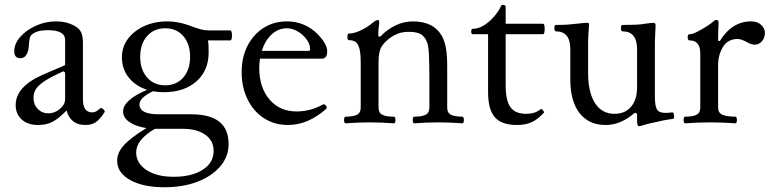

<svg xmlns="http://www.w3.org/2000/svg" viewBox="-20 -515 3241 808"><path d="M140 11Q97 11 71.5 -12Q46 -35 46 -73Q46 -150 159 -200L254 -241V-347Q254 -388 181 -388Q128 -388 109 -364Q103 -355 101 -318Q99 -296 90 -283Q81 -270 66 -270Q40 -270 40 -299Q40 -331 65 -359.5Q90 -388 130.5 -406.5Q171 -425 216 -425Q260 -425 294 -406Q313 -396 321 -380Q329 -364 329 -334V-97Q329 -42 368 -42Q385 -42 401 -59Q406 -63 414.5 -55.5Q423 -48 420 -43Q401 -13 383.5 -1Q366 11 339 11Q277 11 260 -50Q226 -15 200.5 -2Q175 11 140 11ZM184 -38Q210 -38 232 -56.5Q254 -75 254 -97V-210L246 -215Q198 -193 170.5 -175.5Q143 -158 132 -141.5Q121 -125 121 -103Q121 -75 139 -56.5Q157 -38 184 -38Z M669 -127Q646 -127 624 -131Q567 -104 567 -76Q567 -34 648 -34H785Q942 -34 942 91Q942 144 907 185Q872 226 811.5 249.5Q751 273 672 273Q582 273 527.5 242.5Q473 212 473 161Q473 128 500.5 97Q528 66 596 24Q551 17 524.5 -1.5Q498 -20 498 -46Q498 -94 599 -137Q550 -153 521.5 -189Q493 -225 493 -274Q493 -317 518 -351Q543 -385 586.5 -405Q630 -425 685 -425Q730 -425 779 -407Q804 -397 823 -392Q842 -387 857 -387H949Q954 -387 955.5 -376.5Q957 -366 955.5 -355.5Q954 -345 949 -345H855Q857 -335 857.5 -325Q858 -315 858 -294Q858 -218 806.5 -172.5Q755 -127 669 -127ZM675 -156Q723 -156 751.5 -189Q780 -222 780 -276Q780 -330 751.5 -363Q723 -396 675 -396Q628 -396 599 -363Q570 -330 570 -276Q570 -222 599 -189Q628 -156 675 -156ZM711 229Q787 229 833 199.5Q879 170 879 120Q879 77 844 52Q809 27 747 27H632Q553 73 553 126Q553 172 596.5 200.5Q640 229 711 229Z M1192 11Q1135 11 1091 -17.5Q1047 -46 1022 -96.5Q997 -147 997 -211Q997 -274 1021.5 -322Q1046 -370 1089 -397.5Q1132 -425 1188 -425Q1262 -425 1316 -372Q1357 -330 1357 -299Q1357 -268 1333 -268H1074Q1071 -249 1071 -230Q1071 -147 1114 -96.5Q1157 -46 1228 -46Q1286 -46 1339 -75Q1345 -79 1351.5 -70.5Q1358 -62 1353 -57Q1276 11 1192 11ZM1187 -396Q1151 -396 1123 -370Q1095 -344 1082 -301H1280Q1285 -301 1285 -309Q1285 -329 1270 -349.5Q1255 -370 1232.5 -383Q1210 -396 1187 -396Z M1435 4Q1430 4 1428.5 -3Q1427 -10 1428.5 -17Q1430 -24 1435 -24Q1466 -24 1482 -32Q1498 -40 1498 -62V-252Q1498 -292 1492 -312.5Q1486 -333 1475 -339.5Q1464 -346 1449 -346Q1444 -346 1442.5 -353Q1441 -360 1442.5 -367Q1444 -374 1449 -374Q1471 -374 1499 -387.5Q1527 -401 1547 -418Q1556 -426 1562 -428.5Q1568 -431 1571 -431Q1576 -431 1576 -417Q1574 -405 1573 -394Q1572 -383 1572 -363L1579 -360Q1643 -425 1718 -425Q1806 -425 1841 -361Q1852 -340 1857 -311Q1862 -282 1862 -233V-62Q1862 -40 1878 -32Q1894 -24 1926 -24Q1930 -24 1931.5 -17Q1933 -10 1931.5 -3Q1930 4 1926 4Q1901 2 1875 1Q1849 0 1825 0Q1799 0 1773.5 1Q1748 2 1723 4Q1719 4 1717.5 -3Q1716 -10 1717.5 -17Q1719 -24 1723 -24Q1755 -24 1771 -32Q1787 -40 1787 -62V-173Q1787 -247 1785 -288Q1783 -329 1773 -347Q1761 -368 1744 -374.5Q1727 -381 1701 -381Q1673 -381 1654.5 -373.5Q1636 -366 1622 -356Q1599 -339 1586 -319Q1573 -299 1573 -253V-62Q1573 -40 1589 -32Q1605 -24 1637 -24Q1642 -24 1643.5 -17Q1645 -10 1643.5 -3Q1642 4 1637 4Q1612 2 1586.5 1Q1561 0 1536 0Q1511 0 1485.5 1Q1460 2 1435 4Z M2155 11Q2091 11 2062.5 -21.5Q2034 -54 2034 -127V-371H1970Q1963 -371 1963 -382.5Q1963 -394 1970 -394Q1994 -394 2017 -408.5Q2040 -423 2059 -445Q2078 -467 2089 -490Q2090 -494 2094 -494.5Q2098 -495 2101 -494Q2108 -492 2108 -486V-415H2265Q2270 -415 2271.5 -404Q2273 -393 2271.5 -382Q2270 -371 2265 -371H2108V-157Q2108 -92 2128 -64Q2148 -36 2195 -36Q2212 -36 2226 -40Q2240 -44 2255 -55Q2259 -59 2265 -51Q2271 -43 2269 -41Q2244 -13 2218 -1Q2192 11 2155 11Z M2669 16Q2661 16 2661 -6V-28Q2661 -40 2655 -40Q2649 -40 2641 -32Q2588 11 2528 11Q2458 11 2419 -39Q2380 -89 2380 -181V-308Q2380 -383 2320 -383Q2313 -383 2313 -396.5Q2313 -410 2320 -410Q2349 -410 2369.5 -411.5Q2390 -413 2406 -415Q2421 -417 2433 -418Q2445 -419 2449 -419Q2459 -419 2459 -413Q2455 -361 2455 -337V-208Q2455 -126 2484 -81Q2513 -36 2566 -36Q2610 -36 2635.5 -65.5Q2661 -95 2661 -147V-308Q2661 -383 2600 -383Q2593 -383 2593 -396.5Q2593 -410 2600 -410Q2632 -410 2655.5 -411Q2679 -412 2694 -415Q2708 -417 2717 -418Q2726 -419 2730 -419Q2739 -419 2739 -407Q2738 -383 2737 -366Q2736 -349 2736 -337V-109Q2736 -68 2745 -54Q2754 -40 2780 -40Q2795 -40 2809 -42Q2813 -43 2815 -36.5Q2817 -30 2817 -23Q2817 -16 2813 -15Q2806 -14 2789.5 -11.5Q2773 -9 2744 -2Q2714 4 2700 8Q2686 12 2676 15Q2673 16 2669 16Z M2863 4Q2859 4 2857.5 -3Q2856 -10 2857.5 -17Q2859 -24 2863 -24Q2895 -24 2911 -32Q2927 -40 2927 -62V-290Q2927 -345 2882 -345Q2874 -345 2874 -358Q2874 -371 2882 -371Q2894 -371 2914.5 -381.5Q2935 -392 2954.5 -404.5Q2974 -417 2981 -424Q2989 -431 2996 -431Q3004 -431 3004 -419Q3003 -400 3002.5 -381.5Q3002 -363 3002 -344L3009 -342Q3060 -425 3141 -425Q3167 -425 3183 -410.5Q3199 -396 3199 -376Q3199 -356 3186.5 -341.5Q3174 -327 3156 -327Q3148 -327 3139.5 -330Q3131 -333 3121 -339Q3098 -351 3084 -351Q3043 -351 3022.5 -317.5Q3002 -284 3002 -240V-62Q3002 -40 3020.5 -32Q3039 -24 3075 -24Q3079 -24 3080.5 -17Q3082 -10 3080.5 -3Q3079 4 3075 4Q3048 2 3022 1Q2996 0 2969 0Q2942 0 2915.5 1Q2889 2 2863 4Z"/></svg>

Font: Junicode SmExp
Style: Regular
Weight: 400
Width: 6
Designer: Peter S. Baker
Version: Version 2.205; ttfautohint (v1.8.4)